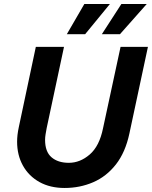

<svg xmlns="http://www.w3.org/2000/svg" viewBox="-20 -923 755 954"><path d="M65 -219Q65 -235 67 -253Q69 -271 74 -294L158 -690H298L212 -287Q209 -271 206.5 -256Q204 -241 204 -228Q204 -169 236 -141.5Q268 -114 322 -114Q378 -114 426 -155.5Q474 -197 492 -286L579 -690H715L623 -260Q603 -166 556 -106Q509 -46 443 -17.5Q377 11 301 11Q229 11 176 -18.5Q123 -48 94 -100Q65 -152 65 -219ZM312 -753 399 -903H526L403 -753ZM486 -753 583 -903H709L576 -753Z"/></svg>

Font: Radio Canada SemiBold
Style: Italic
Weight: 600
Italic angle: -12°
Designer: Charles Daoud, Etienne Aubert Bonn, Alexandre Saumier Demers, Jacques Le Bailly
Foundry: Radio-Canada
Version: Version 2.104; ttfautohint (v1.8.4.7-5d5b);gftools[0.9.28.de